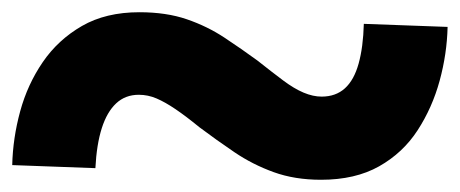

<svg xmlns="http://www.w3.org/2000/svg" viewBox="-26 -474 752 314"><path d="M499 -180Q456 -180 421.5 -192.5Q387 -205 357.5 -225Q328 -245 300 -266Q278 -284 261 -295.5Q244 -307 230 -313Q216 -319 201 -319Q179 -319 164 -305Q149 -291 140.5 -264.5Q132 -238 130 -199L-6 -204Q-5 -248 7 -292Q19 -336 44 -372.5Q69 -409 108 -431.5Q147 -454 202 -454Q246 -454 279.5 -442.5Q313 -431 341 -412.5Q369 -394 395 -375Q419 -356 437 -342.5Q455 -329 470.5 -322.5Q486 -316 500 -316Q523 -316 538 -329.5Q553 -343 560.5 -370Q568 -397 569 -435L706 -430Q705 -386 693 -342Q681 -298 657 -261Q633 -224 594 -202Q555 -180 499 -180Z"/></svg>

Font: BioRhyme SemiExpanded ExtraBold
Style: Regular
Weight: 800
Width: 6
Designer: Aoife Mooney
Foundry: Aoife Mooney Type
Version: Version 1.600;gftools[0.9.33]